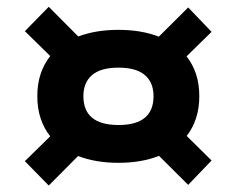

<svg xmlns="http://www.w3.org/2000/svg" viewBox="-20 -660 750 579"><path d="M127 -100.5 55 -174 131.5 -249Q113 -272 102.8 -302.2Q92.5 -332.5 92.5 -370Q92.5 -407.5 102.8 -437.8Q113 -468 131.5 -491L55 -566L127 -639.5L216 -550Q269 -570 337.5 -570Q406 -570 459 -549.5L547.5 -637.5L618 -564L542.5 -490Q561 -467 571 -437Q581 -407 581 -370Q581 -333 571 -303Q561 -273 543 -250L618 -176L547.5 -102.5L459.5 -190Q406.5 -169 337.5 -169Q268.5 -169 215.5 -189.5ZM337.5 -283Q443 -283 443 -370Q443 -411 417 -433.5Q391 -456 337.5 -456Q283.5 -456 257.5 -433.5Q231.5 -411 231.5 -370Q231.5 -283 337.5 -283Z"/></svg>

Font: League Mono
Style: Bold
Weight: 700
Width: 6
Designer: Tyler Finck
Foundry: The League of Moveable Type / Tyler Finck
Version: Version 2.300;RELEASE